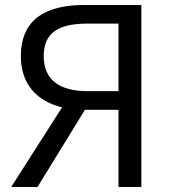

<svg xmlns="http://www.w3.org/2000/svg" viewBox="-20 -753 689 773"><path d="M457 -386H333C219 -386 156 -432 156 -527C156 -624 219 -658 333 -658H457ZM320 -733C171 -733 64 -680 64 -527C64 -410 133 -344 230 -321L25 0H131L322 -311H457V0H549V-733Z"/></svg>

Font: Noto Sans Mono CJK JP Regular
Style: Regular
Weight: 400
Designer: Ryoko NISHIZUKA (kana & ideographs); Paul D. Hunt (Latin, Greek & Cyrillic); Wenlong ZHANG (bopomofo); Sandoll Communica
Foundry: Adobe Systems Incorporated
Version: Version 1.004;PS 1.004;hotconv 1.0.82;makeotf.lib2.5.63406